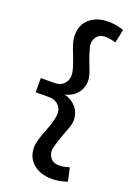

<svg xmlns="http://www.w3.org/2000/svg" viewBox="-172 -779 760 1067"><g transform="rotate(20 208.0 -245.5)"><path d="M274 -85Q263 -55 251.5 -24.5Q240 6 232 35Q218 76 233 103Q249 135 291 135Q318 135 351 124Q356 144 360 163.5Q364 183 368 203Q323 219 279 219Q213 219 172.5 187Q132 155 127 104Q124 82 129.5 58Q135 34 143.5 10Q152 -14 162 -39Q172 -64 178 -89Q193 -138 176 -168Q155 -203 108 -203H30V-287H108Q156 -287 176 -322Q194 -353 178 -401Q172 -423 163 -446Q154 -469 145.5 -491.5Q137 -514 131 -536Q125 -558 126 -579Q126 -638 167.5 -674Q209 -710 279 -710Q302 -710 323.5 -706Q345 -702 368 -694Q364 -674 360 -654Q356 -634 351 -614Q318 -625 291 -625Q249 -625 233 -593Q218 -565 232 -526Q240 -497 250.5 -469Q261 -441 272 -413L274 -406Q284 -378 282 -352Q280 -326 268 -304.5Q256 -283 235 -267.5Q214 -252 186 -246Q215 -238 236 -222.5Q257 -207 268.5 -185.5Q280 -164 282 -138Q284 -112 274 -85Z"/></g></svg>

Font: Rosa Sans Medium
Style: Regular
Weight: 500
Designer: Pentagram / MCKL
Foundry: Pentagram / MCKL
Version: Version 1.005;September 16, 2019;FontCreator 11.5.0.2425 64-